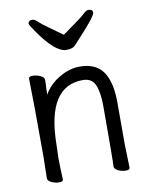

<svg xmlns="http://www.w3.org/2000/svg" viewBox="-84 -790 667 862"><g transform="rotate(-10 250.0 -359.0)"><path d="M251 -569Q200 -569 126 -677Q104 -709 104 -713Q104 -729 124 -729Q133 -729 147 -715.5Q161 -702 192 -680.5Q223 -659 251 -638Q280 -659 310.5 -680.5Q341 -702 355 -715.5Q369 -729 378 -729Q398 -729 398 -713Q398 -697 320 -613Q302 -594 291 -581.5Q280 -569 251 -569ZM368 -17Q370 -34 370 -293Q370 -353 355.5 -388Q341 -423 299 -423Q137 -423 133 -162L131 -97Q131 -59 134 1Q134 11 116 11Q98 11 81 3Q64 -5 64 -17L66 -115Q66 -364 63 -471Q63 -481 81 -481Q99 -481 116 -473Q133 -465 133 -453V-439Q131 -411 131 -386Q154 -428 201 -456.5Q248 -485 296 -485Q381 -485 412 -421Q435 -375 435 -297V-105L438 1Q438 11 420 11Q402 11 385 3Q368 -5 368 -17Z"/></g></svg>

Font: Moon Stars Kai HW
Style: Regular
Weight: 400
Designer: GuiWonder
Version: Version 1.101